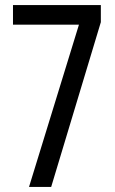

<svg xmlns="http://www.w3.org/2000/svg" viewBox="-20 -734 451 754"><path d="M94 0H181L376 -647V-714H31V-637H290Z"/></svg>

Font: Noto Sans Devanagari Extra Condensed
Style: Regular
Weight: 400
Width: 2
Designer: Monotype Design Team
Foundry: Monotype Imaging Inc.
Version: 1.000